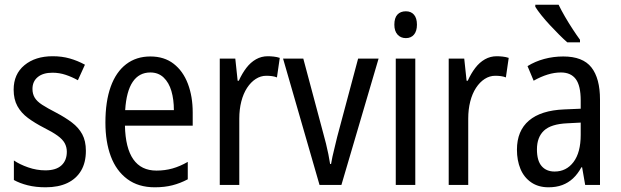

<svg xmlns="http://www.w3.org/2000/svg" viewBox="-20 -786 2638 816"><path d="M345 -145Q345 -95 324.5 -60.5Q304 -26 266 -8Q228 10 174 10Q132 10 98 1.5Q64 -7 39 -21V-104Q64 -87 100 -74.5Q136 -62 173 -62Q218 -62 241 -83Q264 -104 264 -141Q264 -161 255 -177.5Q246 -194 224.5 -209.5Q203 -225 167 -243Q128 -263 99 -284.5Q70 -306 54 -335Q38 -364 38 -405Q38 -471 84 -509Q130 -547 204 -547Q243 -547 276.5 -537.5Q310 -528 341 -511L311 -445Q286 -459 259 -468Q232 -477 203 -477Q163 -477 140.5 -458.5Q118 -440 118 -408Q118 -387 127.5 -371Q137 -355 159.5 -340.5Q182 -326 219 -307Q257 -287 285.5 -265.5Q314 -244 329.5 -215.5Q345 -187 345 -145Z M619 -546Q678 -546 718 -515Q758 -484 778.5 -430Q799 -376 799 -308V-252H511Q513 -157 546.5 -109Q580 -61 645 -61Q681 -61 713 -70Q745 -79 778 -98V-24Q746 -7 712.5 1.5Q679 10 638 10Q568 10 521 -25Q474 -60 451 -121.5Q428 -183 428 -265Q428 -355 450.5 -417.5Q473 -480 516 -513Q559 -546 619 -546ZM619 -478Q571 -478 544 -438Q517 -398 512 -318H719Q719 -363 708.5 -399Q698 -435 675.5 -456.5Q653 -478 619 -478Z M1118 -547Q1130 -547 1143.5 -545.5Q1157 -544 1169 -540L1157 -457Q1147 -461 1135.5 -462.5Q1124 -464 1112 -464Q1088 -464 1067 -450.5Q1046 -437 1030 -412.5Q1014 -388 1005.5 -354.5Q997 -321 997 -282V0H914V-537H980L990 -443H995Q1009 -474 1027 -497.5Q1045 -521 1068 -534Q1091 -547 1118 -547Z M1338 0 1183 -537H1269L1354 -219Q1360 -198 1365.5 -175.5Q1371 -153 1375.5 -131Q1380 -109 1383 -89H1387Q1389 -102 1393 -120.5Q1397 -139 1402.5 -160.5Q1408 -182 1413 -204L1502 -537H1589L1431 0Z M1745 -537V0H1662V-537ZM1705 -738Q1727 -738 1739.5 -723.5Q1752 -709 1752 -681Q1752 -654 1739.5 -639Q1727 -624 1705 -624Q1683 -624 1669.5 -639Q1656 -654 1656 -681Q1656 -710 1669 -724Q1682 -738 1705 -738Z M2091 -547Q2103 -547 2116.5 -545.5Q2130 -544 2142 -540L2130 -457Q2120 -461 2108.5 -462.5Q2097 -464 2085 -464Q2061 -464 2040 -450.5Q2019 -437 2003 -412.5Q1987 -388 1978.5 -354.5Q1970 -321 1970 -282V0H1887V-537H1953L1963 -443H1968Q1982 -474 2000 -497.5Q2018 -521 2041 -534Q2064 -547 2091 -547Z M2374 -546Q2457 -546 2493.5 -499.5Q2530 -453 2530 -363V0H2467L2454 -75H2451Q2435 -46 2415 -27.5Q2395 -9 2369.5 0.5Q2344 10 2311 10Q2268 10 2237.5 -11Q2207 -32 2192 -68Q2177 -104 2177 -150Q2177 -230 2228 -273.5Q2279 -317 2378 -321L2448 -324V-359Q2448 -422 2427 -450Q2406 -478 2364 -478Q2336 -478 2307 -469Q2278 -460 2248 -443L2222 -505Q2254 -525 2293 -535.5Q2332 -546 2374 -546ZM2391 -262Q2322 -259 2292 -231Q2262 -203 2262 -151Q2262 -103 2282 -80Q2302 -57 2337 -57Q2387 -57 2417.5 -97.5Q2448 -138 2448 -213V-265ZM2354 -766Q2365 -743 2381 -715.5Q2397 -688 2414 -662Q2431 -636 2445 -617V-606H2391Q2376 -619 2356.5 -638.5Q2337 -658 2317 -679.5Q2297 -701 2281 -721Q2265 -741 2255 -757V-766Z"/></svg>

Font: Noto Sans Khmer Condensed
Style: Regular
Weight: 400
Width: 3
Designer: Danh Hong and the Monotype Design Team
Foundry: Monotype Imaging Inc.
Version: Version 2.004